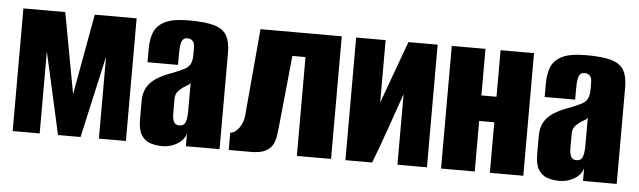

<svg xmlns="http://www.w3.org/2000/svg" viewBox="-39 -634 2571 772"><g transform="rotate(5 1246.0 -248.5)"><path d="M29 0V-495H198L258 -169L317 -495H486V0H377V-331L303 0H212L138 -331V0Z M634 8Q607 8 584.5 0.5Q562 -7 548.5 -28.5Q535 -50 535 -92V-166Q535 -211 561.5 -239.5Q588 -268 649 -289Q679 -301 695.5 -309.5Q712 -318 719 -331.5Q726 -345 726 -370V-400Q726 -411 722.5 -418Q719 -425 712.5 -429Q706 -433 697 -433Q680 -433 674 -418Q668 -403 668 -365V-323H545V-378Q545 -415 556 -443.5Q567 -472 599.5 -488.5Q632 -505 697 -505Q763 -505 799 -494.5Q835 -484 849.5 -458.5Q864 -433 864 -389V0H728V-52Q721 -25 693.5 -8.5Q666 8 634 8ZM694 -81Q713 -81 719 -96.5Q725 -112 725 -143V-256Q722 -249 711.5 -243.5Q701 -238 692 -231Q679 -221 672.5 -211Q666 -201 666 -182V-126Q666 -111 669 -101Q672 -91 678 -86Q684 -81 694 -81Z M901 0V-70Q919 -70 936 -93Q953 -116 955 -146L986 -495H1314V0H1176V-399H1123L1094 -111Q1092 -94 1089.5 -74.5Q1087 -55 1078 -38Q1069 -21 1048.5 -10.5Q1028 0 990 0Z M1372 0V-495H1491V-243L1583 -495H1701V0H1582V-285Q1557 -213 1532 -142Q1507 -71 1480 0Z M1758 0V-495H1894V-307H1955V-495H2090V0H1955V-204H1894V0Z M2237 8Q2210 8 2187.5 0.5Q2165 -7 2151.5 -28.5Q2138 -50 2138 -92V-166Q2138 -211 2164.5 -239.5Q2191 -268 2252 -289Q2282 -301 2298.5 -309.5Q2315 -318 2322 -331.5Q2329 -345 2329 -370V-400Q2329 -411 2325.5 -418Q2322 -425 2315.5 -429Q2309 -433 2300 -433Q2283 -433 2277 -418Q2271 -403 2271 -365V-323H2148V-378Q2148 -415 2159 -443.5Q2170 -472 2202.5 -488.5Q2235 -505 2300 -505Q2366 -505 2402 -494.5Q2438 -484 2452.5 -458.5Q2467 -433 2467 -389V0H2331V-52Q2324 -25 2296.5 -8.5Q2269 8 2237 8ZM2297 -81Q2316 -81 2322 -96.5Q2328 -112 2328 -143V-256Q2325 -249 2314.5 -243.5Q2304 -238 2295 -231Q2282 -221 2275.5 -211Q2269 -201 2269 -182V-126Q2269 -111 2272 -101Q2275 -91 2281 -86Q2287 -81 2297 -81Z"/></g></svg>

Font: Alumni Sans ExtraBold
Style: Regular
Weight: 800
Designer: Robert E. Leuschke
Foundry: Robert E. Leuschke
Version: Version 1.018